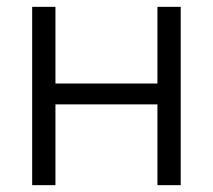

<svg xmlns="http://www.w3.org/2000/svg" viewBox="-20 -541 623 561"><path d="M74 0V-521H142V-297H440V-521H508V0H440V-236H142V0Z"/></svg>

Font: Raleway-v4020
Style: Regular
Weight: 400
Designer: Matt McInerney, Pablo Impallari, Rodrigo Fuenzalida
Foundry: Matt McInerney, Pablo Impallari, Rodrigo Fuenzalida
Version: Version 4.020;PS 004.020;hotconv 1.0.88;makeotf.lib2.5.64775